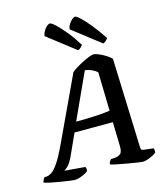

<svg xmlns="http://www.w3.org/2000/svg" viewBox="-179 -1080 1033 1186"><g transform="rotate(-15 338.0 -487.0)"><path d="M151 0Q144 0 119.5 -3.5Q95 -7 63.5 -12Q32 -17 3 -23Q-26 -29 -41 -35Q-38 -45 -34 -53Q-30 -61 -26 -65L-10 -66Q3 -67 21 -78.5Q39 -90 64 -126.5Q89 -163 125 -240L315 -646Q325 -655 345 -667.5Q365 -680 388.5 -692Q412 -704 432 -712Q452 -720 462 -720Q474 -720 495.5 -711Q517 -702 538 -689Q559 -676 572 -662L592 -95Q592 -79 596.5 -75Q601 -71 612 -70L672 -63Q673 -60 674.5 -52.5Q676 -45 674 -35Q659 -22 632 -11Q605 0 588 0Q578 0 549.5 -4.5Q521 -9 486.5 -15Q452 -21 423 -27Q394 -33 385 -37Q386 -48 391 -55.5Q396 -63 400 -67L424 -68Q445 -70 460 -80.5Q475 -91 474 -132L470 -284H225L161 -143Q144 -108 127 -91Q110 -74 102 -72L234 -61Q241 -51 238 -34Q230 -26 213.5 -18Q197 -10 179.5 -5Q162 0 151 0ZM252 -346Q325 -346 383 -349.5Q441 -353 469 -358L463 -605Q430 -634 386 -639ZM539 -769 361 -907Q362 -923 371.5 -938.5Q381 -954 392.5 -964Q404 -974 413 -974Q422 -974 446 -951.5Q470 -929 502.5 -889Q535 -849 570 -796Q567 -789 557.5 -780.5Q548 -772 539 -769ZM378 -769 200 -907Q202 -923 211 -938.5Q220 -954 231.5 -964Q243 -974 252 -974Q261 -974 285.5 -951.5Q310 -929 343 -889Q376 -849 409 -796Q406 -789 397 -780.5Q388 -772 378 -769Z"/></g></svg>

Font: Texturina 72pt 72pt Regular
Style: Bold Italic
Weight: 700
Italic angle: -11°
Designer: Guillermo Torres Carreño
Foundry: Omnibus-Type
Version: Version 1.002; ttfautohint (v1.8.3)